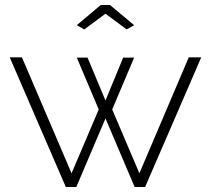

<svg xmlns="http://www.w3.org/2000/svg" viewBox="-20 -750 846 770"><path d="M318 -632 288 -649 384 -730H421L518 -649L488 -632L403 -695ZM539 -55 737 -520H787L562 0H520L403 -275L286 0H244L19 -520H68L267 -55L376 -311L288 -519H331L403 -347L474 -519H518L430 -311Z"/></svg>

Font: Raleway
Style: Light
Weight: 300
Designer: Matt McInerney, Pablo Impallari, Rodrigo Fuenzalida
Foundry: Matt McInerney, Pablo Impallari, Rodrigo Fuenzalida
Version: Version 3.000